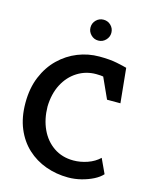

<svg xmlns="http://www.w3.org/2000/svg" viewBox="-131 -979 844 1068"><g transform="rotate(15 291.0 -445.5)"><path d="M366 4Q298 4 237 -18Q176 -40 129.5 -83Q83 -126 56.5 -189.5Q30 -253 30 -336Q30 -421 57.5 -487Q85 -553 132 -598.5Q179 -644 238 -667.5Q297 -691 361 -691Q422 -691 463 -682.5Q504 -674 521 -669L541 -470H464L410 -589Q403 -590 395 -591Q387 -592 369 -592Q310 -592 261.5 -561.5Q213 -531 184.5 -476.5Q156 -422 154 -348Q155 -275 181.5 -218Q208 -161 256.5 -128Q305 -95 370 -95Q410 -95 450.5 -109Q491 -123 519 -150L558 -66Q540 -46 509.5 -30.5Q479 -15 441.5 -5.5Q404 4 366 4ZM331 -775Q306 -775 288.5 -793Q271 -811 271 -835Q271 -860 288.5 -877.5Q306 -895 331 -895Q356 -895 373.5 -877.5Q391 -860 391 -835Q391 -811 373.5 -793Q356 -775 331 -775Z"/></g></svg>

Font: Kreon SemiBold
Style: Regular
Weight: 600
Designer: Julia Petretta
Foundry: Julia Petretta and Eli Heuer
Version: Version 2.002